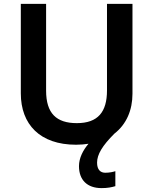

<svg xmlns="http://www.w3.org/2000/svg" viewBox="-20 -734 788 987"><path d="M479 102C479 60 506 15 568 -47C630 -95 661 -168 661 -252V-714H530V-269C530 -159 484 -101 375 -101C270 -101 217 -151 217 -268V-714H87V-254C87 -95 185 10 371 10C394 10 415 8 435 5C407 38 386 78 386 120C386 191 428 233 502 233C532 233 553 229 573 223V146C561 150 542 154 521 154C496 154 479 138 479 102Z"/></svg>

Font: Noto Sans Balinese SemiBold
Style: Regular
Weight: 600
Designer: Aditya Bayu, David Williams
Foundry: David Williams
Version: Version 2.005